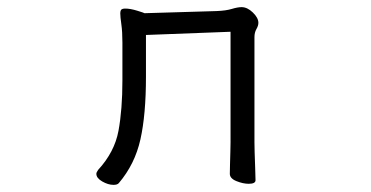

<svg xmlns="http://www.w3.org/2000/svg" viewBox="-20 -506 1040 538"><path d="M626 -417 389 -408V-291Q389 -185 373.5 -115.5Q358 -46 313 7Q309 12 298 12Q283 12 266.5 2.5Q250 -7 250 -19Q250 -23 255 -30Q301 -80 312 -139.5Q323 -199 323 -281V-387Q323 -417 320 -438Q317 -459 317 -469Q317 -474 319 -478Q322 -482 331 -482Q345 -482 364.5 -476Q384 -470 385 -469L587 -475Q613 -476 629.5 -481Q646 -486 657 -486Q673 -486 688.5 -471Q704 -456 704 -442Q704 -434 698.5 -424.5Q693 -415 693 -402V-107Q693 -101 693.5 -80Q694 -59 695 -36Q696 -13 696 -1Q696 9 677 9Q661 9 642.5 1.5Q624 -6 624 -19Q624 -27 624.5 -45Q625 -63 625.5 -81Q626 -99 626 -107Z"/></svg>

Font: Moon Stars Kai T HW
Style: Regular
Weight: 400
Designer: GuiWonder
Version: Version 1.101